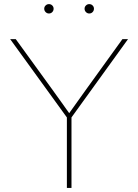

<svg xmlns="http://www.w3.org/2000/svg" viewBox="-20 -919 676 939"><path d="M307.1 0V-344.7L29.8 -727.5H57.1L233.4 -484.4Q256.3 -453.1 278.3 -421.9Q300.3 -390.6 322.8 -359.4H314Q336.4 -390.6 358.6 -421.9Q380.9 -453.1 403.3 -484.4L578.6 -727.5H606L329.6 -344.7V0ZM416.5 -853Q407.2 -853 400.4 -859.9Q393.6 -866.7 393.6 -876.5Q393.6 -885.7 400.4 -892.3Q407.2 -898.9 416.5 -898.9Q426.3 -898.9 432.9 -892.3Q439.5 -885.7 439.5 -876.5Q439.5 -866.7 432.9 -859.9Q426.3 -853 416.5 -853ZM219.2 -853Q210 -853 203.1 -859.9Q196.3 -866.7 196.3 -876.5Q196.3 -885.7 203.1 -892.3Q210 -898.9 219.2 -898.9Q229 -898.9 235.6 -892.3Q242.2 -885.7 242.2 -876.5Q242.2 -866.7 235.6 -859.9Q229 -853 219.2 -853Z"/></svg>

Font: Inter 16pt Thin
Style: Regular
Weight: 250
Version: Version 4.001;git-66647c0bb